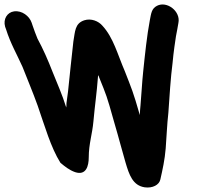

<svg xmlns="http://www.w3.org/2000/svg" viewBox="-85 -757 989 861"><path d="M715 -654C711 -634 709 -616 704 -594L697 -546C694 -523 691 -500 689 -476C680 -407 675 -323 670 -251C664 -199 662 -141 658 -91C654 -41 644 4 634 48C629 72 599 88 564 83C510 75 494 26 478 -28C458 -96 454 -117 425 -216C394 -327 392 -330 360 -409C359 -413 357 -417 355 -420C348 -330 341 -291 334 -213C329 -156 313 -111 313 -52C313 -12 301 31 252 15C226 6 205 -11 186 -27C143 -95 115 -194 84 -283C61 -347 39 -398 16 -457C-9 -513 -38 -562 -58 -626L-62 -637C-72 -672 -52 -702 -22 -706C13 -711 47 -685 57 -655L61 -643C64 -632 79 -594 83 -584C108 -538 130 -488 151 -434C171 -384 194 -333 212 -275C213 -281 213 -287 213 -294L220 -346C225 -398 239 -525 244 -571C252 -615 250 -652 293 -666C324 -676 357 -662 374 -642C424 -588 442 -513 475 -437C506 -357 511 -349 542 -241C543 -256 543 -270 545 -284C549 -327 552 -389 557 -435C565 -512 574 -599 587 -667C593 -696 594 -718 619 -731C664 -754 726 -706 715 -654Z"/></svg>

Font: Blanket
Style: ReversedObl
Weight: 700
Foundry: Cannot Into Space Fonts
Version: Version 0.9